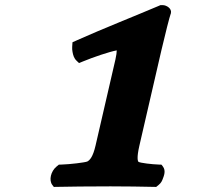

<svg xmlns="http://www.w3.org/2000/svg" viewBox="-20 -727 780 749"><path d="M609.9 -532C624.7 -596 642.1 -663.3 645.7 -672.5L646.4 -674.2L646.8 -676C650.9 -693.7 629.5 -707 614.8 -707H606L597.7 -703.4C516.2 -668.6 378.8 -614.1 281.2 -570.4L262.8 -562.1L261.6 -543.9C261.2 -537.2 261.7 -530.9 262.9 -524.6C265 -512.6 268.4 -499.9 278.5 -490.3L288.3 -481L303.6 -487.3C344.7 -504.2 404.8 -524.7 435.4 -530.5C435.6 -524.3 433.8 -510.5 430.3 -495L352.7 -159C342.4 -114.4 330.3 -102.3 320.7 -97C311.6 -93.1 253.1 -85.9 219.6 -85L209.6 -84.7L201 -77.7C178 -59 169.9 -24 184.2 -5.3L190 2.2L200.7 2C249.9 1 323.9 0 411 0C475.7 0 529 1 578.7 2L589.3 2.2L598.6 -5.3C609.7 -14.3 612.6 -23 615.1 -29.4C619.9 -41.8 627.8 -61.5 615.3 -77.7L609.9 -84.7L600.1 -85C571.9 -85.9 527.8 -91.3 520.3 -95.6C517.5 -98.4 512.6 -110.4 523.8 -159Z"/></svg>

Font: Linux Libertine Mono O 
Style: Mono Bold Oblique
Weight: 400
Italic angle: -13°
Designer: Philipp H. Poll
Foundry: Philipp H. Poll
Version: Version 5.1.7